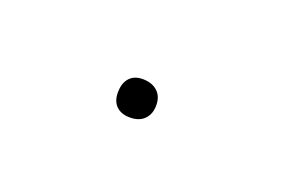

<svg xmlns="http://www.w3.org/2000/svg" viewBox="-26 -68 178 118"><g transform="rotate(-20 62.5 -9.0)"><path d="M44.9 -8.8Q44.9 -13.2 49.1 -17.6Q53.2 -22 58.1 -22Q62.5 -22 66.7 -17.8Q70.8 -13.7 70.8 -8.8Q70.8 -4.4 66.9 -0.2Q63 3.9 58.1 3.9Q53.7 3.9 49.3 0Q44.9 -3.9 44.9 -8.8Z"/></g></svg>

Font: Rawengulk
Style: Ultralight
Weight: 200
Version: Version 0.92